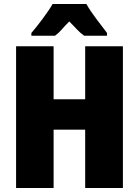

<svg xmlns="http://www.w3.org/2000/svg" viewBox="-20 -947 699 967"><path d="M599 0H409V-294H250V0H61V-714H250V-447H409V-714H599ZM415 -927H245Q228 -897 194.5 -852Q161 -807 138 -781V-767H257Q276 -781 291 -798.5Q306 -816 329 -839Q352 -816 368 -798.5Q384 -781 404 -767H519V-781Q494 -814 464 -853.5Q434 -893 415 -927Z"/></svg>

Font: Noto Sans Display SemiCondensed Black
Style: Regular
Weight: 900
Width: 4
Designer: Monotype Design Team
Foundry: Monotype Imaging Inc.
Version: Version 1.900